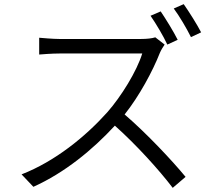

<svg xmlns="http://www.w3.org/2000/svg" viewBox="-20 -866 1040 926"><path d="M837 -674C817 -714 780 -774 755 -811L706 -790C733 -751 768 -692 787 -651ZM729 -686C714 -681 689 -678 659 -678H267C236 -678 180 -683 169 -684V-603C178 -604 232 -608 267 -608H666C640 -523 565 -401 497 -324C392 -207 246 -88 84 -25L141 35C292 -33 426 -143 534 -260C637 -168 746 -48 813 40L875 -13C809 -93 687 -223 581 -314C652 -403 717 -524 751 -611C756 -623 768 -643 774 -651ZM818 -825C846 -787 879 -731 901 -687L950 -710C931 -747 892 -809 866 -846Z"/></svg>

Font: Genne Gothic Normal
Style: Regular
Weight: 350
Designer: Ryoko NISHIZUKA (kana & ideographs); Paul D. Hunt (Latin, Greek & Cyrillic); Wenlong ZHANG (bopomofo); Sandoll Communica
Foundry: Adobe Systems Incorporated
Version: Version 1.004;PS 1.004;hotconv 16.6.51;makeotf.lib2.5.65220